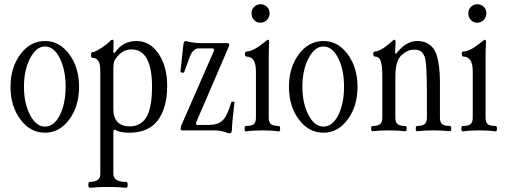

<svg xmlns="http://www.w3.org/2000/svg" viewBox="-20 -620 2400 913"><path d="M194 11Q124 11 77 -52Q30 -115 30 -207Q30 -299 77 -362Q124 -425 194 -425Q263 -425 309.5 -362Q356 -299 356 -207Q356 -115 309.5 -52Q263 11 194 11ZM194 -18Q237 -18 264.5 -72.5Q292 -127 292 -208Q292 -289 264 -344Q236 -399 194 -399Q153 -399 123.5 -343.5Q94 -288 94 -208Q94 -128 123 -73Q152 -18 194 -18Z M407 273Q400 273 400 259Q400 245 407 245Q457 245 457 207V-284Q457 -345 420 -345Q413 -345 413 -358.5Q413 -372 420 -372Q431 -372 459.5 -390.5Q488 -409 499 -420Q507 -431 515 -431Q520 -431 520 -425Q519 -407 519 -370L526 -369Q563 -425 629 -425Q693 -425 734 -364.5Q775 -304 775 -211Q775 -108 730 -47Q685 11 596 11Q546 11 527 -4Q519 -4 519 13V207Q519 245 580 245Q587 245 587 259Q587 273 580 273Q544 269 493 269Q444 269 407 273ZM597 -19Q657 -19 683 -76Q703 -125 703 -206Q703 -385 605 -385Q558 -385 527 -336Q519 -326 519 -290V-100Q519 -61 539 -40Q559 -19 597 -19Z M1071 14Q1064 14 1044 6Q1020 0 1007 0H845Q839 0 839 -9Q839 -13 841 -21L999 -382L994 -390H923Q905 -390 890 -366Q885 -359 856 -277Q855 -273 846.5 -274.5Q838 -276 838 -279L852 -408Q855 -425 862 -425Q902 -415 934 -415H1061Q1070 -415 1070 -407Q1070 -402 1067 -396L911 -34L916 -26H974Q1015 -26 1037.5 -46.5Q1060 -67 1080 -134Q1081 -136 1085 -136.5Q1089 -137 1092 -136.5Q1095 -136 1095 -134Q1083 -32 1083 -5Q1083 14 1071 14Z M1176 -557Q1176 -575 1188.5 -587.5Q1201 -600 1218 -600Q1237 -600 1249.5 -587.5Q1262 -575 1262 -557Q1262 -538 1249 -525Q1236 -512 1218 -512Q1200 -512 1188 -525Q1176 -538 1176 -557ZM1149 5Q1143 5 1143 -8Q1143 -21 1149 -21Q1176 -21 1186.5 -29.5Q1197 -38 1197 -61V-281Q1197 -351 1152 -351Q1145 -351 1145 -363Q1145 -375 1152 -375Q1183 -375 1236 -418Q1250 -431 1256 -431Q1260 -431 1260 -417Q1258 -394 1258 -345V-61Q1258 -38 1268.5 -29.5Q1279 -21 1306 -21Q1312 -21 1312 -8Q1312 5 1306 5Q1273 0 1228 0Q1181 0 1149 5Z M1518 11Q1448 11 1401 -52Q1354 -115 1354 -207Q1354 -299 1401 -362Q1448 -425 1518 -425Q1587 -425 1633.5 -362Q1680 -299 1680 -207Q1680 -115 1633.5 -52Q1587 11 1518 11ZM1518 -18Q1561 -18 1588.5 -72.5Q1616 -127 1616 -208Q1616 -289 1588 -344Q1560 -399 1518 -399Q1477 -399 1447.5 -343.5Q1418 -288 1418 -208Q1418 -128 1447 -73Q1476 -18 1518 -18Z M1751 4Q1745 4 1745 -8.5Q1745 -21 1751 -21Q1776 -21 1787 -29.5Q1798 -38 1798 -61V-260Q1798 -308 1790.5 -329.5Q1783 -351 1762 -351Q1755 -351 1755 -363Q1755 -375 1762 -375Q1789 -375 1840 -420Q1851 -431 1856 -431Q1861 -431 1861 -417Q1859 -389 1859 -366L1864 -365Q1910 -425 1964 -425Q2031 -425 2055 -363Q2072 -310 2072 -231V-61Q2072 -38 2083 -29.5Q2094 -21 2119 -21Q2126 -21 2126 -8.5Q2126 4 2119 4Q2086 0 2042 0Q1999 0 1963 4Q1957 4 1957 -8.5Q1957 -21 1963 -21Q1988 -21 1999 -29.5Q2010 -38 2010 -61V-176Q2010 -326 1999 -351Q1990 -371 1979 -377.5Q1968 -384 1950 -384Q1919 -384 1895 -362Q1860 -339 1860 -255V-61Q1860 -38 1871 -29.5Q1882 -21 1907 -21Q1914 -21 1914 -8.5Q1914 4 1907 4Q1874 0 1829 0Q1786 0 1751 4Z M2207 -557Q2207 -575 2219.5 -587.5Q2232 -600 2249 -600Q2268 -600 2280.5 -587.5Q2293 -575 2293 -557Q2293 -538 2280 -525Q2267 -512 2249 -512Q2231 -512 2219 -525Q2207 -538 2207 -557ZM2180 5Q2174 5 2174 -8Q2174 -21 2180 -21Q2207 -21 2217.5 -29.5Q2228 -38 2228 -61V-281Q2228 -351 2183 -351Q2176 -351 2176 -363Q2176 -375 2183 -375Q2214 -375 2267 -418Q2281 -431 2287 -431Q2291 -431 2291 -417Q2289 -394 2289 -345V-61Q2289 -38 2299.5 -29.5Q2310 -21 2337 -21Q2343 -21 2343 -8Q2343 5 2337 5Q2304 0 2259 0Q2212 0 2180 5Z"/></svg>

Font: Junicode Cond Light
Style: Regular
Weight: 300
Width: 3
Designer: Peter S. Baker
Version: Version 2.201